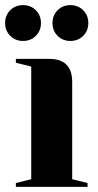

<svg xmlns="http://www.w3.org/2000/svg" viewBox="-22 -730 382 750"><path d="M40 -500H170Q260 -500 260 -410V-30L320 -15V0H40V-15L100 -30V-470L40 -485ZM18 -590Q-2 -610 -2 -640Q-2 -670 18 -690Q38 -710 68 -710Q98 -710 118 -690Q138 -670 138 -640Q138 -610 118 -590Q98 -570 68 -570Q38 -570 18 -590ZM203 -590Q183 -610 183 -640Q183 -670 203 -690Q223 -710 253 -710Q283 -710 303 -690Q323 -670 323 -640Q323 -610 303 -590Q283 -570 253 -570Q223 -570 203 -590Z"/></svg>

Font: Yeseva One
Style: Regular
Weight: 400
Designer: Jovanny Lemonad
Foundry: Jovanny Lemonad
Version: Version 2.000